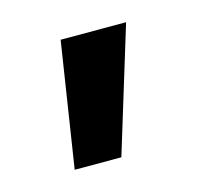

<svg xmlns="http://www.w3.org/2000/svg" viewBox="-47 -138 321 306"><g transform="rotate(-15 113.0 15.0)"><path d="M75 -88H183L120 118H43Z"/></g></svg>

Font: Pridi
Style: Regular
Weight: 400
Designer: Katatrad Team
Foundry: CadsonDemak
Version: Version 1.001